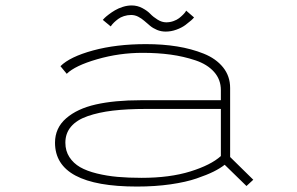

<svg xmlns="http://www.w3.org/2000/svg" viewBox="-20 -674 1090 705"><path d="M588.5 -558Q571.5 -558 556.5 -564.2Q541.5 -570.5 530.8 -579.5Q520 -588.5 509.8 -597.5Q499.5 -606.5 487.2 -612.8Q475 -619 461.5 -619Q448 -619 435 -614.8Q422 -610.5 413.8 -604.2Q405.5 -598 399 -591.8Q392.5 -585.5 389.5 -581L386.5 -577L357.5 -601Q358.5 -602.5 363.8 -607.8Q369 -613 379.5 -621Q390 -629 402.2 -636.2Q414.5 -643.5 431 -648.8Q447.5 -654 463.5 -654Q484.5 -654 502.8 -644.2Q521 -634.5 532 -623Q543 -611.5 558.8 -601.8Q574.5 -592 590.5 -592Q604 -592 616.8 -596.5Q629.5 -601 637.5 -607.2Q645.5 -613.5 651.8 -619.8Q658 -626 661 -630.5L663.5 -635L692.5 -610Q689.5 -606 682 -599.2Q674.5 -592.5 660.8 -582.2Q647 -572 627.5 -565Q608 -558 588.5 -558ZM516 -512Q577.5 -512 630.2 -503.5Q683 -495 728 -477Q773 -459 799 -426.8Q825 -394.5 825 -351V-97.5L910 -14L885 9L805 -69Q788.5 -56 764.5 -44Q740.5 -32 702 -18.8Q663.5 -5.5 606.5 2.8Q549.5 11 483 11Q182 11 182 -150Q182 -204 222.8 -239.5Q263.5 -275 332.2 -290.5Q401 -306 497 -306H791V-343Q791 -382 766 -410Q741 -438 697.5 -452.5Q654 -467 606.5 -473.5Q559 -480 503 -480Q418 -480 336.8 -456.5Q255.5 -433 225 -403L202 -431Q236.5 -465.5 321.8 -488.8Q407 -512 516 -512ZM500 -21Q603.5 -21 679 -44.5Q754.5 -68 791 -101V-274H516Q446.5 -274 394.2 -267.8Q342 -261.5 301.8 -247.5Q261.5 -233.5 240.8 -209Q220 -184.5 220 -150Q220 -120 234.8 -97.2Q249.5 -74.5 274.2 -60.2Q299 -46 335.8 -37Q372.5 -28 412 -24.5Q451.5 -21 500 -21Z"/></svg>

Font: League Mono Extended Thin
Style: Regular
Weight: 100
Width: 9
Designer: Tyler Finck
Foundry: The League of Moveable Type / Tyler Finck
Version: Version 2.210